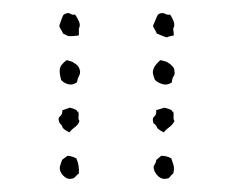

<svg xmlns="http://www.w3.org/2000/svg" viewBox="-20 -748 359 296"><path d="M248 -693.4Q238.3 -691.4 238.3 -690.9Q238.3 -690.4 237.3 -690.4Q233.4 -691.4 230 -692.9Q226.6 -694.3 221.7 -696.3Q220.7 -699.2 218.8 -702.1Q216.8 -705.1 215.8 -708Q220.7 -719.7 222.2 -723.1Q223.6 -726.6 227.5 -727.5Q231.4 -728.5 234.9 -726.6Q238.3 -724.6 242.2 -725.6Q245.1 -721.7 247.6 -715.3Q250 -709 247.1 -704.1Q247.1 -701.2 247.6 -698.7Q248 -696.3 248 -693.4ZM245.1 -621.1Q238.3 -616.2 231 -618.2Q223.6 -620.1 218.8 -625Q214.8 -634.8 215.8 -638.7Q216.8 -642.6 217.8 -644.5Q218.8 -646.5 222.2 -650.4Q225.6 -654.3 227.5 -655.3Q236.3 -653.3 238.3 -651.9Q240.2 -650.4 242.2 -649.4Q244.1 -647.5 246.6 -645Q249 -642.6 249 -637.7Q250 -633.8 247.6 -630.4Q245.1 -627 245.1 -621.1ZM232.4 -543.9Q222.7 -548.8 221.7 -552.2Q220.7 -555.7 216.8 -557.6Q213.9 -565.4 217.8 -568.4Q221.7 -571.3 220.7 -578.1L233.4 -582Q245.1 -579.1 245.1 -577.1Q245.1 -575.2 247.1 -576.2Q248 -572.3 247.6 -567.9Q247.1 -563.5 249 -561.5Q246.1 -555.7 241.2 -552.2Q236.3 -548.8 232.4 -543.9ZM228.5 -507.8Q233.4 -507.8 236.8 -506.8Q240.2 -505.9 244.1 -503.9Q246.1 -498 247.6 -493.2Q249 -488.3 247.1 -480.5Q244.1 -478.5 242.2 -475.6Q240.2 -472.7 237.3 -472.7Q229.5 -470.7 223.1 -477.1Q216.8 -483.4 216.8 -491.2Q220.7 -498 220.7 -500Q220.7 -502 221.7 -502ZM101.6 -693.4Q86.9 -691.4 84 -692.9Q81.1 -694.3 77.1 -696.3Q76.2 -699.2 74.2 -702.1Q72.3 -705.1 71.3 -708Q75.2 -719.7 76.7 -723.1Q78.1 -726.6 83 -727.5Q85.9 -728.5 88.9 -726.6Q91.8 -724.6 95.7 -725.6Q98.6 -721.7 101.6 -715.3Q104.5 -709 101.6 -704.1ZM98.6 -621.1Q91.8 -616.2 85 -618.2Q78.1 -620.1 74.2 -625Q70.3 -639.6 73.2 -644.5Q73.2 -646.5 77.1 -650.4Q81.1 -654.3 83 -655.3Q90.8 -653.3 92.8 -651.9Q94.7 -650.4 96.7 -649.4Q102.5 -645.5 103.5 -637.7Q103.5 -633.8 101.6 -630.4Q99.6 -627 98.6 -621.1ZM86.9 -543.9Q77.1 -548.8 76.2 -552.2Q75.2 -555.7 72.3 -557.6Q68.4 -565.4 72.3 -568.4Q76.2 -571.3 76.2 -578.1L87.9 -582Q98.6 -579.1 98.6 -577.1Q98.6 -575.2 100.6 -576.2Q101.6 -572.3 101.1 -567.9Q100.6 -563.5 102.5 -561.5Q100.6 -555.7 95.7 -552.2Q90.8 -548.8 86.9 -543.9ZM84 -507.8Q89.8 -507.8 97.7 -503.9Q102.5 -493.2 101.6 -480.5Q98.6 -478.5 96.2 -475.6Q93.8 -472.7 90.8 -472.7Q84 -470.7 77.6 -477.1Q71.3 -483.4 72.3 -491.2Q75.2 -501 76.2 -502Z"/></svg>

Font: Codystar
Style: Light
Weight: 300
Version: Version 1.000